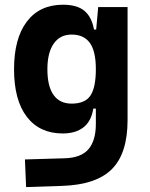

<svg xmlns="http://www.w3.org/2000/svg" viewBox="-20 -547 626 801"><path d="M88.9 233.4 84 118.2 250 113.3Q318.4 111.3 349.1 75.4Q379.9 39.6 379.9 -30.3V-408.2L389.6 -517.6H512.2V-45.9Q512.2 92.3 447.3 158Q382.3 223.6 240.2 228.5ZM241.7 9.8Q145.5 9.8 92 -59.6Q38.6 -128.9 38.6 -258.3Q38.6 -386.7 92 -457Q145.5 -527.3 242.7 -527.3Q301.8 -527.3 332.3 -501.7Q362.8 -476.1 372.1 -423.8H410.2L379.9 -258.3Q379.9 -333.5 354.7 -368.2Q329.6 -402.8 278.8 -402.8Q230.5 -402.8 204.1 -365Q177.7 -327.1 177.7 -258.3Q177.7 -187 203.4 -150.9Q229 -114.7 278.8 -114.7Q335.4 -114.7 357.7 -148.9Q379.9 -183.1 379.9 -258.3L415 -93.8H369.1Q361.3 -42 328.6 -16.1Q295.9 9.8 241.7 9.8Z"/></svg>

Font: Cascadia Mono
Style: Regular
Weight: 400
Monospace: yes
Designer: Aaron Bell
Foundry: Saja Typeworks
Version: Version 2102.003